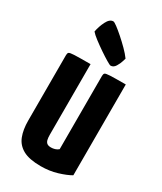

<svg xmlns="http://www.w3.org/2000/svg" viewBox="-185 -786 729 864"><g transform="rotate(30 179.0 -354.0)"><path d="M180 10Q120 10 87.5 -8Q55 -26 42 -59.5Q29 -93 29 -140V-480Q29 -490 33.5 -494Q38 -498 62.5 -499Q87 -500 145 -500V-133Q145 -118 147.5 -107.5Q150 -97 157 -91.5Q164 -86 178 -86Q188 -86 198 -89Q208 -92 216 -99V-480Q216 -490 220.5 -494Q225 -498 248 -499Q271 -500 328 -500V-28Q304 -14 264.5 -2Q225 10 180 10ZM226 -539Q222 -539 203.5 -550Q185 -561 161.5 -577Q138 -593 117 -609Q96 -625 87 -636Q92 -664 105.5 -691Q119 -718 138 -718Q143 -718 158.5 -706.5Q174 -695 195 -676.5Q216 -658 236 -638Q256 -618 269 -600Q269 -600 264.5 -585Q260 -570 250.5 -554.5Q241 -539 226 -539Z"/></g></svg>

Font: Yanone Kaffeesatz
Style: Bold
Weight: 700
Designer: Yanone (Cyrillic: Daniel Pouzeot, Huerta Tipografica, and Cyreal)
Foundry: Yanone
Version: Version 2.003